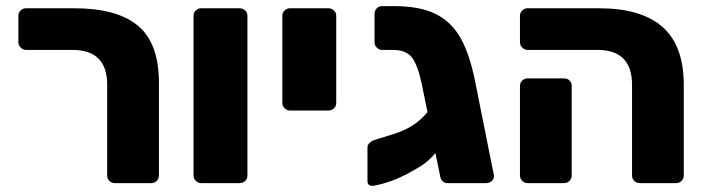

<svg xmlns="http://www.w3.org/2000/svg" viewBox="-20 -598 2307 627"><path d="M330 -25V-321Q330 -435 217 -435H65Q55 -435 47.5 -442.5Q40 -450 40 -460V-546Q40 -557 47.5 -564Q55 -571 65 -571H223Q362 -571 430.5 -514Q499 -457 499 -327V-25Q499 -15 492 -7.5Q485 0 474 0H356Q345 0 337.5 -7Q330 -14 330 -25Z M612 -25V-546Q612 -557 619.5 -564Q627 -571 637 -571H762Q773 -571 780.5 -564Q788 -557 788 -546V-25Q788 -14 780.5 -7Q773 0 762 0H637Q627 0 619.5 -7.5Q612 -15 612 -25Z M902 -262V-546Q902 -557 909.5 -564Q917 -571 927 -571H1052Q1063 -571 1070.5 -564Q1078 -557 1078 -546V-262Q1078 -251 1070.5 -244Q1063 -237 1052 -237H927Q917 -237 909.5 -244.5Q902 -252 902 -262Z M1567 0H1442Q1432 0 1425 -7Q1418 -14 1417 -25L1402 -98Q1378 -69 1345 -50Q1305 -26 1272 -12.5Q1239 1 1204 8L1197 9Q1180 9 1180 -7V-115Q1180 -132 1201 -140Q1208 -143 1247 -154.5Q1286 -166 1309 -178Q1346 -196 1376 -232L1357 -325Q1344 -386 1325 -410.5Q1306 -435 1263 -435H1228Q1218 -435 1210.5 -442.5Q1203 -450 1203 -460V-552Q1203 -563 1210 -570.5Q1217 -578 1228 -578H1267Q1351 -578 1402.5 -552.5Q1454 -527 1484 -474Q1514 -421 1532 -330L1593 -25Q1594 -15 1586.5 -7.5Q1579 0 1567 0Z M2044 -25V-321Q2044 -435 1931 -435H1703Q1693 -435 1685.5 -442.5Q1678 -450 1678 -460V-546Q1678 -557 1685.5 -564Q1693 -571 1703 -571H1936Q2074 -571 2143.5 -510Q2213 -449 2213 -320V-25Q2213 -15 2206 -7.5Q2199 0 2188 0H2070Q2059 0 2051.5 -7Q2044 -14 2044 -25ZM1678 -25V-317Q1678 -328 1685.5 -335Q1693 -342 1703 -342H1822Q1833 -342 1840 -335Q1847 -328 1847 -317V-25Q1847 -15 1840 -7.5Q1833 0 1822 0H1703Q1693 0 1685.5 -7.5Q1678 -15 1678 -25Z"/></svg>

Font: Hezaedrus
Style: Bold
Weight: 700
Designer: Hubert & Fischer
Foundry: Hubert & Fischer
Version: Version 1.10;September 3, 2019;FontCreator 11.5.0.2425 64-bi